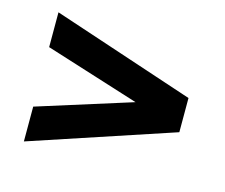

<svg xmlns="http://www.w3.org/2000/svg" viewBox="-68 -664 687 586"><g transform="rotate(15 275.5 -371.0)"><path d="M50 -167V-277L383 -382V-360L50 -465V-575L501 -425V-317Z"/></g></svg>

Font: Instrument Sans SemiCondensed
Style: Bold
Weight: 700
Width: 4
Designer: Rodrigo Fuenzalida
Foundry: fragTYPE
Version: Version 1.000;gftools[0.9.28]